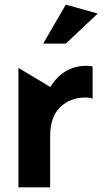

<svg xmlns="http://www.w3.org/2000/svg" viewBox="-20 -803 442 823"><path d="M351 -521Q301 -521 261.5 -497.5Q222 -474 196 -430L59 -512V0H195V-220Q195 -302 238 -343.5Q281 -385 347 -385Q367 -385 377 -380V-518Q365 -521 351 -521ZM165 -616H262L399 -745L262 -783Z"/></svg>

Font: Geom SemiBold
Style: Bold
Weight: 600
Version: Version 1.102